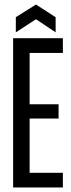

<svg xmlns="http://www.w3.org/2000/svg" viewBox="-20 -829 316 849"><path d="M38 0V-660H258V-595H111V-368H239V-305H111V-65H258V0ZM50 -686V-753L139 -809L226 -753V-686L139 -744Z"/></svg>

Font: Bricolage Grotesque 48pt Condensed Light
Style: Regular
Weight: 300
Width: 3
Designer: Mathieu Triay
Foundry: Atelier Triay
Version: Version 1.000; ttfautohint (v1.8.4.7-5d5b);gftools[0.9.32]